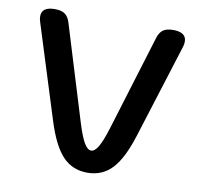

<svg xmlns="http://www.w3.org/2000/svg" viewBox="-80 -795 932 889"><g transform="rotate(10 386.0 -350.0)"><path d="M189 -199 50 -641Q46 -653 46 -666Q46 -710 108 -710Q139 -710 155.5 -698Q172 -686 180 -659L318 -209Q337 -148 353 -121Q369 -94 386 -94Q403 -94 419 -121Q435 -148 454 -209L592 -659Q600 -686 616.5 -698Q633 -710 664 -710Q726 -710 726 -666Q726 -653 722 -641L583 -199Q548 -87 502 -38.5Q456 10 386 10Q316 10 270 -38.5Q224 -87 189 -199Z"/></g></svg>

Font: Kodchasan
Style: Bold
Weight: 700
Designer: Katatrad Aksorn Co.,Ltd.
Foundry: Cadson Demak Co.,Ltd.
Version: Version 1.000; ttfautohint (v1.6)